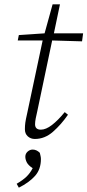

<svg xmlns="http://www.w3.org/2000/svg" viewBox="-20 -629 404 887"><path d="M105 -103 177 -442H62L67 -467L186 -475L223 -609H257L229 -475H364L359 -438L221 -442L152 -114Q148 -98 145 -82Q142 -66 142 -55Q142 -30 169 -30Q192 -30 220 -51.5Q248 -73 279 -111L294 -99Q263 -54 225 -20.5Q187 13 141 13Q122 13 108.5 1Q95 -11 95 -32Q95 -48 97 -62.5Q99 -77 105 -103ZM67 238 57 220Q86 203 102.5 187Q119 171 131 148Q111 135 104 121.5Q97 108 97 95Q97 81 107.5 71.5Q118 62 131 62Q149 62 164 77Q166 86 167.5 92.5Q169 99 169 106Q169 153 142 183.5Q115 214 67 238Z"/></svg>

Font: Source Serif Pro Light
Style: Italic
Weight: 300
Italic angle: -12°
Designer: Frank Grießhammer
Foundry: Adobe Systems Incorporated
Version: Version 3.001;hotconv 1.0.111;makeotfexe 2.5.65597